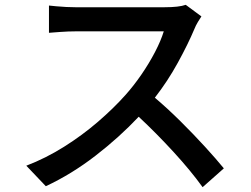

<svg xmlns="http://www.w3.org/2000/svg" viewBox="-20 -741 1040 796"><path d="M815 -673Q810 -666 800.5 -650Q791 -634 786 -621Q760 -559 717.5 -481.5Q675 -404 622 -336Q674 -292 728 -238.5Q782 -185 829.5 -133Q877 -81 908 -43L820 35Q771 -33 700 -110.5Q629 -188 555 -257Q475 -172 376 -95.5Q277 -19 170 31L89 -54Q170 -85 245.5 -132.5Q321 -180 386 -236Q451 -292 500 -347Q534 -385 566 -431.5Q598 -478 622.5 -525Q647 -572 659 -611Q650 -611 622 -611Q594 -611 555.5 -611Q517 -611 475.5 -611Q434 -611 395.5 -611Q357 -611 329.5 -611Q302 -611 292 -611Q263 -611 229 -608.5Q195 -606 183 -605V-718Q193 -717 213 -715Q233 -713 255 -712Q277 -711 292 -711Q306 -711 343.5 -711Q381 -711 430 -711Q479 -711 528 -711Q577 -711 614 -711Q651 -711 663 -711Q722 -711 750 -721Z"/></svg>

Font: Source Han Sans Medium
Style: Regular
Weight: 500
Designer: Ryoko NISHIZUKA Ë•øÂ°öÊ∂ºÂ≠ê (kana, bopomofo & ideographs); Paul D. Hunt (Latin, Greek & Cyrillic); Sandoll Communicatio
Foundry: Adobe
Version: Version 2.004;hotconv 1.0.118;makeotfexe 2.5.65603